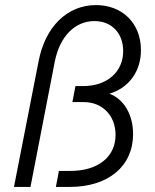

<svg xmlns="http://www.w3.org/2000/svg" viewBox="-20 -736 609 756"><path d="M132 -495 35 0H100L196 -495C216 -593 275 -653 352 -653C419 -653 465 -606 465 -535C465 -453 402 -397 307 -397H277L265 -334H310C383 -334 435 -281 435 -205C435 -118 366 -63 257 -63H212L200 0H255C407 0 504 -82 504 -208C504 -286 467 -346 411 -367C487 -390 535 -454 535 -539C535 -644 462 -716 358 -716C245 -716 158 -631 132 -495Z"/></svg>

Font: Uncut Sans Book Italic
Style: Regular
Weight: 350
Italic angle: -11°
Designer: Kasper Nordkvist
Foundry: UNCUT.wtf
Version: Version 1.304;Glyphs 3.2 (3246)